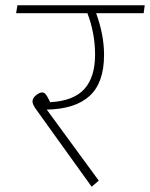

<svg xmlns="http://www.w3.org/2000/svg" viewBox="-20 -702 568 727"><path d="M524 -652H344Q374 -570 374 -494Q374 -389 319.5 -339Q265 -289 157 -287L354 -18L327 5L118 -286Q103 -306 103 -318Q103 -330 116 -341Q129 -352 140 -352Q148 -352 154 -344Q160 -336 170 -315Q259 -320 299.5 -365Q340 -410 340 -495Q340 -576 311 -652H41L46 -682H528Z"/></svg>

Font: FiraGO UltraLight
Style: Italic
Weight: 200
Italic angle: -8°
Designer: bBox Type GmbH
Foundry: bBox Type GmbH
Version: Version 1.001